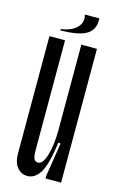

<svg xmlns="http://www.w3.org/2000/svg" viewBox="-126 -862 565 924"><g transform="rotate(15 157.0 -400.0)"><path d="M275.6 0H197.8V-12.2L224.4 -181.1L213.3 -183.3Q197.8 -68.9 172.2 -28.9Q146.7 11.1 110 11.1Q78.9 11.1 58.9 -13.3Q38.9 -37.8 38.9 -78.9V-666.7H116.7V-122.2Q116.7 -91.1 122.2 -77.8Q127.8 -64.4 143.3 -64.4Q166.7 -64.4 182.2 -115.6Q197.8 -166.7 197.8 -244.4V-666.7H275.6ZM248.9 -800V-811.1H176.7L178.9 -800Q184.4 -770 159.4 -745.6Q134.4 -721.1 82.2 -713.3V-706.7Q171.1 -707.8 210 -730Q248.9 -752.2 248.9 -800Z"/></g></svg>

Font: Le Murmure
Style: Regular
Weight: 600
Width: 2
Designer: Jeremy Landes, Alexander Slobzheninov (Cyrillic)
Foundry: Velvetyne Type Foundry
Version: Version 1.0